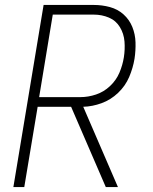

<svg xmlns="http://www.w3.org/2000/svg" viewBox="-20 -755 616 775"><path d="M34 0H78L132 -324H267L407 0H456L316 -324Q353 -325 390 -338.5Q427 -352 456.5 -380Q486 -408 501.5 -444.5Q517 -481 523 -518Q528 -551 527 -584Q526 -617 514 -646.5Q502 -676 478.5 -697Q455 -718 423.5 -726.5Q392 -735 359 -735H156ZM138 -363 193 -696H359Q391 -696 419.5 -684Q448 -672 464 -645.5Q480 -619 482.5 -587.5Q485 -556 480 -524Q475 -492 462 -461.5Q449 -431 424 -407.5Q399 -384 367.5 -373.5Q336 -363 305 -363Z"/></svg>

Font: Iosevka Sparkle XLtObl
Style: Regular
Weight: 200
Italic angle: -9°
Designer: Belleve Invis
Foundry: Belleve Invis
Version: Version 4.5.0; ttfautohint (v1.8.3)